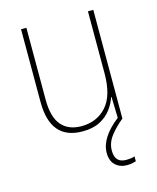

<svg xmlns="http://www.w3.org/2000/svg" viewBox="-112 -699 737 901"><g transform="rotate(-15 256.5 -248.5)"><path d="M428 -621V-93H408L405 -204H403Q393 -174 372.5 -146.5Q352 -119 318 -101Q284 -83 233 -83Q77 -83 77 -267V-621H103V-272Q103 -187 137 -147.5Q171 -108 234 -108Q309 -108 355.5 -159.5Q402 -211 402 -320V-621ZM341 40Q341 99 395 99Q407 99 419 97.5Q431 96 437 93V117Q430 119 418.5 121.5Q407 124 393 124Q359 124 337 103.5Q315 83 315 44Q315 -30 409 -103L428 -93Q391 -63 366 -30.5Q341 2 341 40Z"/></g></svg>

Font: Noto Sans Kannada UI SemiCondensed Thin
Style: Regular
Weight: 100
Width: 4
Designer: Jelle Bosma - Monotype Design Team
Foundry: Monotype Imaging Inc.
Version: Version 2.005; ttfautohint (v1.8.4.7-5d5b)